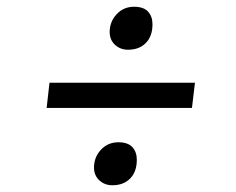

<svg xmlns="http://www.w3.org/2000/svg" viewBox="-20 -660 696 566"><path d="M545.9 -341.9H117.5L125.9 -416.2H554.7ZM311.4 -113.9Q288.4 -113.9 272.8 -128.4Q257.1 -142.9 257.1 -166.1Q257.1 -196.4 277.5 -218.5Q298 -240.6 329 -240.6Q356.9 -240.6 370.1 -226.4Q383.3 -212.2 383.3 -188.8Q383.3 -153.9 363.8 -133.9Q344.2 -113.9 311.4 -113.9ZM357.6 -513.4Q334.7 -513.4 319 -527.9Q303.3 -542.4 303.3 -565.6Q303.3 -595.9 323.8 -618Q344.2 -640.1 375.2 -640.1Q403.1 -640.1 416.3 -625.9Q429.5 -611.7 429.5 -588.3Q429.5 -553.4 410 -533.4Q390.5 -513.4 357.6 -513.4Z"/></svg>

Font: Merriweather Sans Variable Regular
Style: Italic
Weight: 300
Italic angle: -8°
Designer: Eben Sorkin
Foundry: Eben Sorkin
Version: Version 2.001